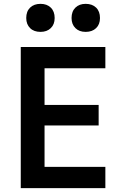

<svg xmlns="http://www.w3.org/2000/svg" viewBox="-20 -973 639 993"><path d="M422.9 -808.1Q389.6 -808.1 370.1 -827.6Q350.1 -847.2 350.1 -879.9Q350.1 -914.1 370.1 -933.6Q390.1 -953.1 422.9 -953.1Q457 -953.1 477.1 -933.6Q497.1 -914.1 497.1 -879.9Q497.1 -846.7 477.1 -827.6Q457 -808.1 422.9 -808.1ZM189.5 -808.1Q155.3 -808.1 135.7 -827.6Q115.7 -847.2 115.7 -879.9Q115.7 -914.1 135.7 -933.6Q155.8 -953.1 189.5 -953.1Q222.7 -953.1 242.7 -933.6Q262.7 -914.1 262.7 -879.9Q262.7 -846.7 242.7 -827.6Q222.7 -808.1 189.5 -808.1ZM87.4 0V-730H524.9V-620.1H210.4V-430.2H490.2V-324.2H210.4V-109.9H524.9V0Z"/></svg>

Font: UDEV Gothic 35
Style: Bold
Weight: 700
Version: v2.1.0; ttfautohint (v1.8.4.7-5d5b-dirty) -l 6 -r 45 -G 200 